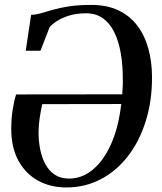

<svg xmlns="http://www.w3.org/2000/svg" viewBox="-20 -772 678 802"><path d="M87.5 -560 110 -710Q130 -710.5 152 -717Q174 -723.5 202 -731.5Q230 -739.5 268.8 -745.5Q307.5 -751.5 361.5 -751.5Q426.5 -751.5 474.5 -728.8Q522.5 -706 553.5 -665Q584.5 -624 599.8 -568.5Q615 -513 615 -448.5Q615 -348 588.2 -264Q561.5 -180 513.2 -118.2Q465 -56.5 399.8 -22.8Q334.5 11 257 11Q190 11 138 -18Q86 -47 56.5 -101.8Q27 -156.5 27 -234.5Q27 -277.5 33.5 -317.2Q40 -357 47.5 -377.5L490.5 -378Q491 -386.5 491.8 -395.8Q492.5 -405 492.8 -415.2Q493 -425.5 493 -435Q493.5 -496.5 484.8 -548Q476 -599.5 457.5 -637.2Q439 -675 409.8 -695.8Q380.5 -716.5 339.5 -716.5Q302 -716.5 272 -707.8Q242 -699 220.8 -685.8Q199.5 -672.5 187.5 -659L149 -560ZM486.5 -337.5 156.5 -337Q150.5 -311 145.8 -279.5Q141 -248 141 -220Q141 -183 147.8 -148.5Q154.5 -114 169.5 -86.2Q184.5 -58.5 209 -42.2Q233.5 -26 268 -26Q322 -26 367 -62.8Q412 -99.5 443.5 -169.2Q475 -239 486.5 -337.5Z"/></svg>

Font: Merriweather 96pt Medium
Style: Italic
Weight: 500
Italic angle: -7.8°
Version: Version 2.101